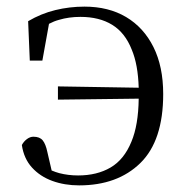

<svg xmlns="http://www.w3.org/2000/svg" viewBox="-20 -546 562 580"><path d="M219 14Q175 14 138 0.5Q101 -13 76.5 -40Q52 -67 46 -108Q52 -119 61.5 -126Q71 -133 81 -133Q100 -133 109 -122Q118 -111 123 -87L136 -31Q148 -26 159 -23Q186 -16 216 -16Q273 -16 314 -40Q355 -64 377 -118Q398 -168 399 -248L155 -245V-285L399 -281Q397 -351 378 -396Q358 -447 319 -471Q280 -495 223 -495Q188 -495 158 -486Q143 -482 128 -474L108 -363H70L65 -482Q104 -505 147 -515.5Q190 -526 235 -526Q308 -526 361 -494.5Q414 -463 443.5 -404Q473 -345 473 -262Q473 -121 404 -53.5Q335 14 219 14Z"/></svg>

Font: Early Summer Mincho Light
Style: Regular
Weight: 300
Designer: GuiWonder
Version: Version 1.002